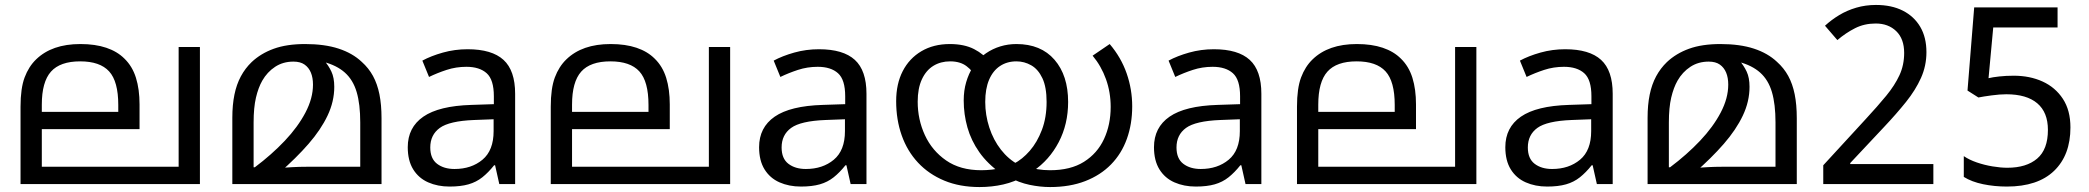

<svg xmlns="http://www.w3.org/2000/svg" viewBox="-20 -744 8444 776"><path d="M788 -554V0H63V-313Q63 -387 79.5 -431Q96 -475 126 -504Q158 -535 202.5 -550.5Q247 -566 305 -566Q365 -566 409.5 -551Q454 -536 483 -507Q515 -476 529.5 -429.5Q544 -383 544 -322V-222H149V-70H702V-554ZM304 -496Q223 -496 186 -454.5Q149 -413 149 -321V-292H458V-320Q458 -415 421 -455.5Q384 -496 304 -496Z M1213 -566Q1292 -566 1348.5 -547.5Q1405 -529 1442 -494Q1470 -469 1487.5 -437Q1505 -405 1513.5 -363Q1522 -321 1522 -266V0H919V-268Q919 -320 927.5 -361.5Q936 -403 953.5 -435.5Q971 -468 997 -493Q1034 -528 1086.5 -547Q1139 -566 1213 -566ZM1166 -495Q1124 -495 1092 -474Q1060 -453 1040 -418Q1024 -390 1014.5 -349.5Q1005 -309 1005 -249V-68H1010Q1078 -119 1131 -175Q1184 -231 1214.5 -289Q1245 -347 1245 -402Q1245 -430 1236.5 -450.5Q1228 -471 1211 -483Q1194 -495 1166 -495ZM1331 -393Q1331 -334 1304 -277Q1277 -220 1227 -162.5Q1177 -105 1108 -45L1106 -65Q1135 -67 1163 -68.5Q1191 -70 1219 -70H1436V-249Q1436 -323 1421.5 -372Q1407 -421 1374 -450.5Q1341 -480 1287 -494L1289 -501Q1308 -479 1319.5 -454.5Q1331 -430 1331 -393Z M1870 -545Q1968 -545 2015 -502Q2062 -459 2062 -365V0H1998L1981 -76H1977Q1954 -47 1929.5 -27.5Q1905 -8 1873.5 1Q1842 10 1797 10Q1749 10 1710.5 -7Q1672 -24 1650 -59.5Q1628 -95 1628 -149Q1628 -229 1691 -272.5Q1754 -316 1885 -320L1976 -323V-355Q1976 -422 1947 -448Q1918 -474 1865 -474Q1823 -474 1785 -461.5Q1747 -449 1714 -433L1687 -499Q1722 -518 1770 -531.5Q1818 -545 1870 -545ZM1896 -259Q1796 -255 1757.5 -227Q1719 -199 1719 -148Q1719 -103 1746.5 -82Q1774 -61 1817 -61Q1885 -61 1930 -98.5Q1975 -136 1975 -214V-262Z M2931 -554V0H2206V-313Q2206 -387 2222.5 -431Q2239 -475 2269 -504Q2301 -535 2345.5 -550.5Q2390 -566 2448 -566Q2508 -566 2552.5 -551Q2597 -536 2626 -507Q2658 -476 2672.5 -429.5Q2687 -383 2687 -322V-222H2292V-70H2845V-554ZM2447 -496Q2366 -496 2329 -454.5Q2292 -413 2292 -321V-292H2601V-320Q2601 -415 2564 -455.5Q2527 -496 2447 -496Z M3290 -545Q3388 -545 3435 -502Q3482 -459 3482 -365V0H3418L3401 -76H3397Q3374 -47 3349.5 -27.5Q3325 -8 3293.5 1Q3262 10 3217 10Q3169 10 3130.5 -7Q3092 -24 3070 -59.5Q3048 -95 3048 -149Q3048 -229 3111 -272.5Q3174 -316 3305 -320L3396 -323V-355Q3396 -422 3367 -448Q3338 -474 3285 -474Q3243 -474 3205 -461.5Q3167 -449 3134 -433L3107 -499Q3142 -518 3190 -531.5Q3238 -545 3290 -545ZM3316 -259Q3216 -255 3177.5 -227Q3139 -199 3139 -148Q3139 -103 3166.5 -82Q3194 -61 3237 -61Q3305 -61 3350 -98.5Q3395 -136 3395 -214V-262Z M4224 12Q4184 12 4141 3Q4098 -6 4056 -29Q4050 -32 4040.5 -36Q4031 -40 4026 -43Q3971 -82 3938 -129Q3905 -176 3890 -229Q3875 -282 3875 -338Q3875 -378 3885 -412Q3895 -446 3912 -473L3919 -484Q3939 -511 3965.5 -529Q3992 -547 4023 -556.5Q4054 -566 4088 -566Q4187 -566 4242 -502.5Q4297 -439 4297 -332Q4297 -242 4259 -169.5Q4221 -97 4156 -53Q4148 -47 4140.5 -42.5Q4133 -38 4123 -33Q4081 -9 4035 1.5Q3989 12 3939 12Q3859 12 3796.5 -14Q3734 -40 3690.5 -86.5Q3647 -133 3624.5 -196.5Q3602 -260 3602 -335Q3602 -405 3628.5 -456.5Q3655 -508 3704 -537Q3753 -566 3819 -566Q3877 -566 3917 -545.5Q3957 -525 3984 -490L3925 -431Q3912 -457 3886.5 -476.5Q3861 -496 3820 -496Q3782 -496 3752.5 -478Q3723 -460 3706 -423.5Q3689 -387 3689 -333Q3689 -261 3718 -198Q3747 -135 3804 -95.5Q3861 -56 3946 -56Q3967 -56 3989 -58.5Q4011 -61 4032 -66Q4043 -70 4055 -74Q4067 -78 4077 -82Q4112 -100 4142 -134.5Q4172 -169 4191 -219Q4210 -269 4210 -332Q4210 -392 4193 -428Q4176 -464 4148 -480Q4120 -496 4088 -496Q4050 -496 4021.5 -477Q3993 -458 3977.5 -421.5Q3962 -385 3962 -332Q3962 -279 3978.5 -228.5Q3995 -178 4025.5 -139Q4056 -100 4097 -78Q4107 -74 4115 -73.5Q4123 -73 4133 -69Q4150 -64 4174 -60Q4198 -56 4224 -56Q4307 -56 4361 -90Q4415 -124 4442 -182Q4469 -240 4469 -312Q4469 -371 4450 -424Q4431 -477 4396 -519L4465 -566Q4511 -512 4533.5 -447.5Q4556 -383 4556 -314Q4556 -243 4534.5 -183Q4513 -123 4470.5 -79.5Q4428 -36 4366 -12Q4304 12 4224 12Z M4886 -545Q4984 -545 5031 -502Q5078 -459 5078 -365V0H5014L4997 -76H4993Q4970 -47 4945.5 -27.5Q4921 -8 4889.5 1Q4858 10 4813 10Q4765 10 4726.5 -7Q4688 -24 4666 -59.5Q4644 -95 4644 -149Q4644 -229 4707 -272.5Q4770 -316 4901 -320L4992 -323V-355Q4992 -422 4963 -448Q4934 -474 4881 -474Q4839 -474 4801 -461.5Q4763 -449 4730 -433L4703 -499Q4738 -518 4786 -531.5Q4834 -545 4886 -545ZM4912 -259Q4812 -255 4773.5 -227Q4735 -199 4735 -148Q4735 -103 4762.5 -82Q4790 -61 4833 -61Q4901 -61 4946 -98.5Q4991 -136 4991 -214V-262Z M5947 -554V0H5222V-313Q5222 -387 5238.5 -431Q5255 -475 5285 -504Q5317 -535 5361.5 -550.5Q5406 -566 5464 -566Q5524 -566 5568.5 -551Q5613 -536 5642 -507Q5674 -476 5688.5 -429.5Q5703 -383 5703 -322V-222H5308V-70H5861V-554ZM5463 -496Q5382 -496 5345 -454.5Q5308 -413 5308 -321V-292H5617V-320Q5617 -415 5580 -455.5Q5543 -496 5463 -496Z M6306 -545Q6404 -545 6451 -502Q6498 -459 6498 -365V0H6434L6417 -76H6413Q6390 -47 6365.5 -27.5Q6341 -8 6309.5 1Q6278 10 6233 10Q6185 10 6146.5 -7Q6108 -24 6086 -59.5Q6064 -95 6064 -149Q6064 -229 6127 -272.5Q6190 -316 6321 -320L6412 -323V-355Q6412 -422 6383 -448Q6354 -474 6301 -474Q6259 -474 6221 -461.5Q6183 -449 6150 -433L6123 -499Q6158 -518 6206 -531.5Q6254 -545 6306 -545ZM6332 -259Q6232 -255 6193.5 -227Q6155 -199 6155 -148Q6155 -103 6182.5 -82Q6210 -61 6253 -61Q6321 -61 6366 -98.5Q6411 -136 6411 -214V-262Z M6933 -566Q7012 -566 7068.5 -547.5Q7125 -529 7162 -494Q7190 -469 7207.5 -437Q7225 -405 7233.5 -363Q7242 -321 7242 -266V0H6639V-268Q6639 -320 6647.5 -361.5Q6656 -403 6673.5 -435.5Q6691 -468 6717 -493Q6754 -528 6806.5 -547Q6859 -566 6933 -566ZM6886 -495Q6844 -495 6812 -474Q6780 -453 6760 -418Q6744 -390 6734.5 -349.5Q6725 -309 6725 -249V-68H6730Q6798 -119 6851 -175Q6904 -231 6934.5 -289Q6965 -347 6965 -402Q6965 -430 6956.5 -450.5Q6948 -471 6931 -483Q6914 -495 6886 -495ZM7051 -393Q7051 -334 7024 -277Q6997 -220 6947 -162.5Q6897 -105 6828 -45L6826 -65Q6855 -67 6883 -68.5Q6911 -70 6939 -70H7156V-249Q7156 -323 7141.5 -372Q7127 -421 7094 -450.5Q7061 -480 7007 -494L7009 -501Q7028 -479 7039.5 -454.5Q7051 -430 7051 -393Z M7349 -76 7520 -262Q7569 -315 7603.5 -357Q7638 -399 7657 -440Q7676 -481 7676 -530Q7676 -587 7644 -618Q7612 -649 7561 -649Q7515 -649 7477.5 -630Q7440 -611 7406 -582L7356 -640Q7382 -664 7413.5 -683Q7445 -702 7482.5 -713Q7520 -724 7562 -724Q7625 -724 7670.5 -701Q7716 -678 7741 -635.5Q7766 -593 7766 -533Q7766 -478 7744 -429Q7722 -380 7683.5 -332Q7645 -284 7595 -231L7458 -85V-81H7794V0H7349Z M8091 10Q8041 10 7995 0.5Q7949 -9 7917 -29V-113Q7939 -98 7969.5 -87.5Q8000 -77 8033 -71.5Q8066 -66 8093 -66Q8170 -66 8213.5 -103Q8257 -140 8257 -219Q8257 -290 8214 -326.5Q8171 -363 8089 -363Q8063 -363 8029.5 -358.5Q7996 -354 7976 -350L7932 -378L7959 -714H8296V-633H8036L8017 -428Q8033 -432 8060.5 -435Q8088 -438 8119 -438Q8184 -438 8235.5 -414.5Q8287 -391 8317.5 -344.5Q8348 -298 8348 -229Q8348 -117 8282 -53.5Q8216 10 8091 10Z"/></svg>

Font: lmalayalam25
Style: Book
Weight: 400
Designer: Jelle Bosma - Monotype Design Team
Foundry: Monotype Imaging Inc.
Version: Version 2.003